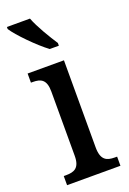

<svg xmlns="http://www.w3.org/2000/svg" viewBox="-148 -818 583 869"><g transform="rotate(-20 143.5 -383.0)"><path d="M154 -606H198V-619C173 -657 134 -721 117 -766H6V-756C28 -721 105 -642 154 -606ZM17 0H274V-44H263C224 -44 197 -55 197 -117V-536H22V-492H31C69 -492 95 -481 95 -423V-113C95 -54 67 -44 28 -44H17Z"/></g></svg>

Font: Noto Serif Condensed Medium
Style: Regular
Weight: 500
Width: 3
Designer: Monotype Design Team
Foundry: Monotype Imaging Inc.
Version: Version 2.015